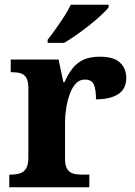

<svg xmlns="http://www.w3.org/2000/svg" viewBox="-20 -786 565 806"><path d="M19 0V-53H23Q46 -53 63 -58Q80 -63 89.5 -78.5Q99 -94 99 -125V-415Q99 -445 90.5 -459.5Q82 -474 66 -478.5Q50 -483 28 -483H25V-536H226L246 -441H251Q266 -476 285.5 -500Q305 -524 332 -536Q359 -548 400 -548Q458 -548 484 -523Q510 -498 510 -459Q510 -413 476.5 -391Q443 -369 383 -369Q383 -410 374 -431Q365 -452 336 -452Q314 -452 298.5 -435.5Q283 -419 273 -391.5Q263 -364 258 -333Q253 -302 253 -273V-120Q253 -91 262 -76.5Q271 -62 287 -57.5Q303 -53 323 -53H355V0ZM180 -619Q195 -638 213.5 -664Q232 -690 249.5 -717Q267 -744 277 -766H436V-756Q427 -743 405.5 -723Q384 -703 356.5 -681Q329 -659 301 -639.5Q273 -620 249 -606H180Z"/></svg>

Font: Noto Rashi Hebrew
Style: Bold
Weight: 700
Version: Version 1.006